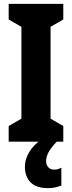

<svg xmlns="http://www.w3.org/2000/svg" viewBox="-20 -734 373 995"><path d="M308 0H25V-81L91 -119V-595L25 -633V-714H308V-633L242 -595V-119L308 -81ZM219 102Q219 120 230 132.5Q241 145 260 145Q274 145 282.5 142Q291 139 298 135V228Q287 232 269.5 236.5Q252 241 229 241Q168 241 138.5 211Q109 181 109 130Q109 92 131.5 54Q154 16 199 -14L274 0Q243 33 231 56Q219 79 219 102Z"/></svg>

Font: Noto Sans Malayalam ExtraCondensed ExtraBold
Style: Regular
Weight: 800
Width: 2
Designer: Jelle Bosma - Monotype Design Team
Foundry: Monotype Imaging Inc.
Version: Version 2.104; ttfautohint (v1.8.4.7-5d5b)